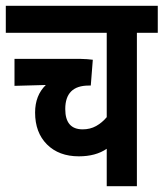

<svg xmlns="http://www.w3.org/2000/svg" viewBox="-20 -642 564 662"><path d="M524 -529H452V0H348V-129Q329 -116 305 -109.5Q281 -103 252 -103Q183 -103 142 -144Q101 -185 101 -254Q101 -313 138 -349L30 -346V-439H257Q268 -439 280 -438Q292 -437 300 -436L293 -347H286Q205 -347 205 -266Q205 -196 265 -196Q291 -196 311.5 -207.5Q332 -219 348 -238V-529H0V-622H524Z"/></svg>

Font: Noto Sans Devanagari UI ExtraCondensed SemiBold
Style: Regular
Weight: 600
Width: 2
Designer: Jelle Bosma - Monotype Design Team
Foundry: Monotype Imaging Inc.
Version: Version 2.004; ttfautohint (v1.8.4.7-5d5b)